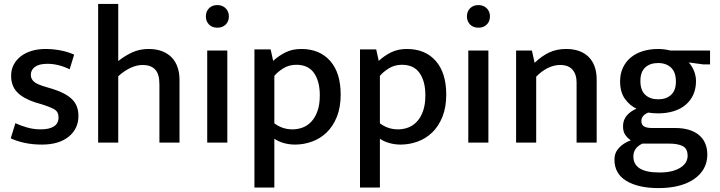

<svg xmlns="http://www.w3.org/2000/svg" viewBox="-20 -731 3689 984"><path d="M337 -376Q305 -391 277.5 -397.5Q250 -404 223 -404Q181 -404 159.5 -388.5Q138 -373 138 -347Q138 -327 154 -312.5Q170 -298 220 -284L250 -275Q315 -255 348.5 -223Q382 -191 382 -137Q382 -71 332 -30.5Q282 10 195 10Q148 10 107.5 1.5Q67 -7 35 -22L59 -100Q88 -86 121 -77Q154 -68 189 -68Q232 -68 256 -83Q280 -98 280 -129Q280 -158 258.5 -170.5Q237 -183 192 -197L161 -206Q98 -227 67.5 -259Q37 -291 37 -343Q37 -374 50 -399Q63 -424 86 -442Q109 -460 141.5 -470Q174 -480 213 -480Q250 -480 288.5 -473Q327 -466 360 -451Z M586 0H483V-711H586V-418Q618 -444 656.5 -462Q695 -480 742 -480Q782 -480 812 -468Q842 -456 861.5 -435Q881 -414 890.5 -385Q900 -356 900 -322V0H797V-299Q797 -352 775 -375Q753 -398 711 -398Q680 -398 647.5 -382.5Q615 -367 586 -340Z M1042 0V-472H1145V0ZM1094 -589Q1067 -589 1051 -605.5Q1035 -622 1035 -647Q1035 -672 1051 -688.5Q1067 -705 1094 -705Q1120 -705 1136.5 -688.5Q1153 -672 1153 -647Q1153 -621 1136.5 -605Q1120 -589 1094 -589Z M1492 10Q1462 10 1434 2Q1406 -6 1386 -20V230H1284V-478H1367L1380 -419Q1408 -445 1443 -462.5Q1478 -480 1524 -480Q1618 -480 1672 -419Q1726 -358 1726 -246Q1726 -181 1706.5 -132.5Q1687 -84 1654.5 -52.5Q1622 -21 1579.5 -5.5Q1537 10 1492 10ZM1499 -399Q1461 -399 1431.5 -380.5Q1402 -362 1386 -342V-99Q1427 -68 1479 -68Q1505 -68 1530 -77Q1555 -86 1575 -107Q1595 -128 1607 -161.5Q1619 -195 1619 -243Q1619 -314 1589.5 -356.5Q1560 -399 1499 -399Z M2033 10Q2003 10 1975 2Q1947 -6 1927 -20V230H1825V-478H1908L1921 -419Q1949 -445 1984 -462.5Q2019 -480 2065 -480Q2159 -480 2213 -419Q2267 -358 2267 -246Q2267 -181 2247.5 -132.5Q2228 -84 2195.5 -52.5Q2163 -21 2120.5 -5.5Q2078 10 2033 10ZM2040 -399Q2002 -399 1972.5 -380.5Q1943 -362 1927 -342V-99Q1968 -68 2020 -68Q2046 -68 2071 -77Q2096 -86 2116 -107Q2136 -128 2148 -161.5Q2160 -195 2160 -243Q2160 -314 2130.5 -356.5Q2101 -399 2040 -399Z M2380 0V-472H2483V0ZM2432 -589Q2405 -589 2389 -605.5Q2373 -622 2373 -647Q2373 -672 2389 -688.5Q2405 -705 2432 -705Q2458 -705 2474.5 -688.5Q2491 -672 2491 -647Q2491 -621 2474.5 -605Q2458 -589 2432 -589Z M2728 0H2625V-472H2706L2720 -409Q2755 -443 2793.5 -461.5Q2832 -480 2881 -480Q2956 -480 2997 -439Q3038 -398 3038 -322V0H2935V-309Q2935 -350 2914 -374Q2893 -398 2851 -398Q2819 -398 2787.5 -382.5Q2756 -367 2728 -338Z M3158 -314Q3158 -353 3172.5 -384Q3187 -415 3213 -436.5Q3239 -458 3275 -469Q3311 -480 3353 -480Q3384 -480 3416 -472H3619V-401H3584L3510 -411Q3527 -392 3537 -367Q3547 -342 3547 -315Q3547 -276 3533 -245.5Q3519 -215 3493.5 -193.5Q3468 -172 3432 -161Q3396 -150 3353 -150Q3339 -150 3326.5 -151Q3314 -152 3302 -154Q3283 -146 3275 -135Q3267 -124 3267 -111Q3267 -91 3281 -83Q3295 -75 3321 -75H3440Q3518 -75 3561.5 -39.5Q3605 -4 3605 62Q3605 101 3587.5 132.5Q3570 164 3537.5 186.5Q3505 209 3459 221Q3413 233 3356 233Q3251 233 3190 196Q3129 159 3129 87Q3129 52 3152 27Q3175 2 3213 -12Q3195 -24 3184 -40.5Q3173 -57 3173 -84Q3173 -116 3192 -138.5Q3211 -161 3242 -174Q3206 -191 3182 -225.5Q3158 -260 3158 -314ZM3272 5Q3226 27 3226 71Q3226 111 3258.5 132Q3291 153 3360 153Q3399 153 3426 145.5Q3453 138 3470.5 126Q3488 114 3496 99Q3504 84 3504 68Q3504 30 3478.5 17.5Q3453 5 3411 5ZM3444 -313Q3444 -361 3419 -384.5Q3394 -408 3353 -408Q3311 -408 3286.5 -385Q3262 -362 3262 -316Q3262 -268 3287 -245Q3312 -222 3353 -222Q3395 -222 3419.5 -245Q3444 -268 3444 -313Z"/></svg>

Font: Mukta Mahee Medium
Style: Regular
Weight: 500
Designer: Shuchita Grover, Noopur Datye, Girish Dalvi, Yashodeep Gholap
Foundry: Ek Type
Version: Version 2.538;PS 1.000;hotconv 16.6.51;makeotf.lib2.5.65220;